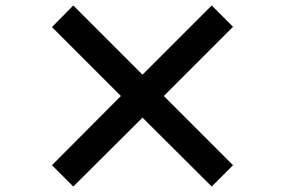

<svg xmlns="http://www.w3.org/2000/svg" viewBox="-20 -732 1040 702"><path d="M754 -50 501 -302 248 -50 170 -128 422 -381 170 -633 248 -712 501 -459 754 -712 832 -634 579 -381 832 -128Z"/></svg>

Font: Noto Sans TC ExtraBold
Style: Regular
Weight: 800
Designer: Ryoko NISHIZUKA  (kana, bopomofo & ideographs); Paul D. Hunt (Latin, Greek & Cyrillic); Sandoll Communications , Soo-you
Foundry: Adobe
Version: Version 2.004-H2;hotconv 1.0.118;makeotfexe 2.5.65603